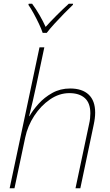

<svg xmlns="http://www.w3.org/2000/svg" viewBox="-20 -1015 593 1035"><path d="M32 0 193 -760H219L176 -557Q167 -515 157 -471.5Q147 -428 137 -389H139Q157 -421 188 -455.5Q219 -490 262 -514Q305 -538 358 -538Q423 -538 458 -505Q493 -472 493 -408Q493 -379 485 -342L413 0H387L460 -345Q464 -362 465.5 -376.5Q467 -391 467 -404Q467 -460 437 -486.5Q407 -513 354 -513Q299 -513 249.5 -479Q200 -445 164.5 -390.5Q129 -336 116 -274L58 0ZM210 -838Q203 -859 190 -886.5Q177 -914 162 -941.5Q147 -969 133 -989L135 -995H153Q174 -967 193.5 -933Q213 -899 226 -870Q252 -899 286 -933Q320 -967 351 -995H374L373 -989Q352 -969 325 -941.5Q298 -914 273 -886.5Q248 -859 232 -838Z"/></svg>

Font: Noto Sans Thin
Style: Italic
Weight: 100
Italic angle: -12°
Designer: Monotype Design Team
Foundry: Monotype Imaging Inc.
Version: Version 2.013; ttfautohint (v1.8.4.7-5d5b)